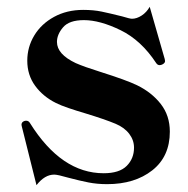

<svg xmlns="http://www.w3.org/2000/svg" viewBox="-20 -527 551 563"><path d="M44 -156 43 -161Q43 -169 51 -172Q53 -173 57 -173Q64 -173 68 -166Q160 -19 284 -19Q330 -19 351.5 -40.5Q373 -62 373 -94Q373 -116 359 -134.5Q345 -153 319 -164Q288 -177 229 -195Q205 -202 181.5 -210Q158 -218 144 -225Q106 -244 83 -275.5Q60 -307 60 -349Q60 -389 80.5 -423Q101 -457 138.5 -477.5Q176 -498 224 -498Q254 -498 278 -493Q302 -488 338 -479Q361 -472 367 -472Q381 -472 395.5 -481.5Q410 -491 419 -507L463 -354L464 -348Q464 -342 456 -338Q452 -336 448 -336Q442 -336 438 -342Q394 -409 333.5 -438.5Q273 -468 226 -468Q183 -468 165 -447Q147 -426 147 -404Q147 -368 202 -342Q227 -331 275 -316Q351 -292 382 -277Q425 -256 451.5 -222Q478 -188 478 -141Q478 -68 426.5 -27.5Q375 13 294 13Q265 13 239.5 8Q214 3 180 -6Q149 -15 139 -15Q111 -15 87 16Z"/></svg>

Font: Shippori Mincho ExtraBold
Style: Regular
Weight: 800
Designer: FONTDASU
Foundry: FONTDASU / Google Inc. / but / Adobe
Version: Version 3.110; ttfautohint (v1.8.3)